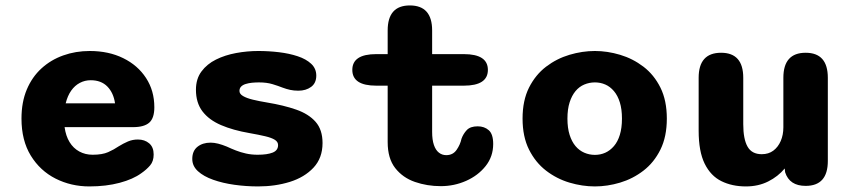

<svg xmlns="http://www.w3.org/2000/svg" viewBox="-20 -675 3135 706"><path d="M308.5 10.5Q241.5 10.5 184.5 -18.2Q127.5 -47 93.2 -102.8Q59 -158.5 59 -239Q59 -299.5 78.5 -345.8Q98 -392 132.5 -423.5Q167 -455 212.5 -471.2Q258 -487.5 310 -487.5Q379.5 -487.5 433 -461.2Q486.5 -435 517 -388.2Q547.5 -341.5 547.5 -280.5Q547.5 -240.5 528.8 -224Q510 -207.5 469 -207.5H217.5Q222 -175 235.8 -152.5Q249.5 -130 271.5 -118Q293.5 -106 320.5 -106Q356 -106 377.5 -115.5Q399 -125 416.5 -137Q433.5 -147.5 450.5 -154.8Q467.5 -162 487 -162Q512 -162 528.5 -148Q545 -134 545 -107Q545 -82 532 -66.8Q519 -51.5 499.5 -38Q469.5 -16 420 -2.8Q370.5 10.5 308.5 10.5ZM221.5 -295H403Q397.5 -333.5 374.8 -356.8Q352 -380 313.5 -380Q292 -380 273.5 -370.2Q255 -360.5 241.8 -341.8Q228.5 -323 221.5 -295Z M929 10.5Q885 10.5 842 4.5Q799 -1.5 763.8 -14Q728.5 -26.5 707.8 -45.5Q687 -64.5 687 -90.5Q687 -120 706 -135.2Q725 -150.5 754.5 -150.5Q767 -150.5 782 -146.8Q797 -143 814 -136Q830 -128.5 847.2 -121.8Q864.5 -115 884.5 -110.5Q904.5 -106 927.5 -106Q963 -106 982.8 -114Q1002.5 -122 1002.5 -141.5Q1002.5 -153.5 990.5 -161Q978.5 -168.5 955.2 -174Q932 -179.5 898 -185.5Q837 -196 792.8 -215Q748.5 -234 724.5 -265.5Q700.5 -297 700.5 -345Q700.5 -385 720.8 -412.2Q741 -439.5 774.2 -456Q807.5 -472.5 848.2 -480Q889 -487.5 930 -487.5Q968 -487.5 1005.8 -483Q1043.5 -478.5 1074.5 -468.2Q1105.5 -458 1124.2 -440.5Q1143 -423 1143 -397Q1143 -369.5 1124 -355.5Q1105 -341.5 1077 -341.5Q1061 -341.5 1047 -344.5Q1033 -347.5 1018.5 -353Q1003.5 -359 982.2 -365.5Q961 -372 932 -372Q919.5 -372 906.8 -370.8Q894 -369.5 883.5 -366.2Q873 -363 866.8 -356.8Q860.5 -350.5 860.5 -340.5Q860.5 -329.5 873.8 -321.8Q887 -314 909.8 -308.5Q932.5 -303 962.5 -298Q1023 -288 1069 -272Q1115 -256 1140.5 -227Q1166 -198 1166 -149Q1166 -94 1132.8 -58.5Q1099.5 -23 1045.8 -6.2Q992 10.5 929 10.5Z M1363.5 -360Q1275.5 -360 1275.5 -418Q1275.5 -476 1363.5 -476H1405.5V-563Q1405.5 -655 1487 -655Q1569 -655 1569 -563V-476H1685.5Q1774 -476 1774 -418Q1774 -360 1685.5 -360H1569V-190Q1569 -161 1575.5 -142Q1582 -123 1593.8 -113.8Q1605.5 -104.5 1621 -104.5Q1645.5 -104.5 1659 -124Q1672.5 -143.5 1677 -165Q1683.5 -183 1696.5 -196.8Q1709.5 -210.5 1736.5 -210.5Q1761 -210.5 1777.2 -196.2Q1793.5 -182 1793.5 -145.5Q1793.5 -99.5 1765.8 -64.5Q1738 -29.5 1694 -10Q1650 9.5 1601 9.5Q1550.5 9.5 1505.8 -6Q1461 -21.5 1433.2 -57Q1405.5 -92.5 1405.5 -152.5V-360Z M2167.5 10.5Q2121 10.5 2074 -3.5Q2027 -17.5 1988 -47.5Q1949 -77.5 1925.2 -125Q1901.5 -172.5 1901.5 -239Q1901.5 -305.5 1925.2 -352.8Q1949 -400 1988 -429.8Q2027 -459.5 2074 -473.5Q2121 -487.5 2167.5 -487.5Q2213.5 -487.5 2260.2 -473.5Q2307 -459.5 2346 -429.8Q2385 -400 2408.5 -352.8Q2432 -305.5 2432 -239Q2432 -172.5 2408.5 -125Q2385 -77.5 2346 -47.5Q2307 -17.5 2260.2 -3.5Q2213.5 10.5 2167.5 10.5ZM2167.5 -105.5Q2188 -105.5 2205.8 -113.5Q2223.5 -121.5 2237.5 -137.8Q2251.5 -154 2259.2 -179.2Q2267 -204.5 2267 -239Q2267 -273.5 2259.2 -298.5Q2251.5 -323.5 2237.5 -340Q2223.5 -356.5 2205.8 -364.2Q2188 -372 2167.5 -372Q2147 -372 2128.5 -364.2Q2110 -356.5 2096.2 -340Q2082.5 -323.5 2074.5 -298.5Q2066.5 -273.5 2066.5 -239Q2066.5 -204.5 2074.5 -179.2Q2082.5 -154 2096.2 -137.8Q2110 -121.5 2128.5 -113.5Q2147 -105.5 2167.5 -105.5Z M2631.5 -481Q2713 -481 2713 -389V-218.5Q2713 -163.5 2728.8 -135.8Q2744.5 -108 2781 -108Q2806 -108 2823.5 -121Q2841 -134 2850.8 -156.5Q2860.5 -179 2860.5 -207V-389Q2860.5 -481 2942.5 -481Q3024 -481 3024 -389V-83Q3024 8.5 2942.5 8.5Q2883 8.5 2867 -41.5L2865.5 -55.5Q2841 -26 2804.8 -7.8Q2768.5 10.5 2723 10.5Q2672 10.5 2632.8 -8.8Q2593.5 -28 2571.2 -73Q2549 -118 2549 -194.5V-389Q2549 -481 2631.5 -481Z"/></svg>

Font: Sono Monospace
Style: Bold
Weight: 700
Designer: Tyler Finck
Foundry: Tyler Finck
Version: Version 2.112